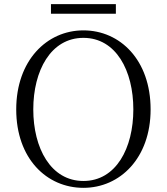

<svg xmlns="http://www.w3.org/2000/svg" viewBox="-20 -888 802 923"><path d="M225 -822H537V-868H225ZM381 15C557 15 704 -128 704 -362C704 -600 557 -742 381 -742C205 -742 58 -597 58 -362C58 -125 205 15 381 15ZM381 -18C224 -18 140 -176 140 -362C140 -548 224 -706 381 -706C538 -706 621 -548 621 -362C621 -176 538 -18 381 -18Z"/></svg>

Font: Noto Serif JP Light
Style: Regular
Weight: 300
Designer: Ryoko NISHIZUKA 西塚涼子 (kana & ideographs); Frank Grießhammer (Latin, Greek & Cyrillic); Wenlong ZHANG 张文龙 (bopomofo); San
Foundry: Adobe
Version: Version 2.001;hotconv 1.1.0;makeotfexe 2.6.0